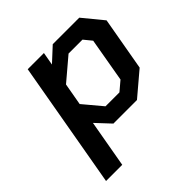

<svg xmlns="http://www.w3.org/2000/svg" viewBox="-185 -675 1014 1014"><g transform="rotate(-45 322.0 -168.0)"><path d="M42 187 167 -523H288L275 -450L354 -523H552L644 -411L591 -111L460 0H284L210 -79L163 187ZM319 -94H423L475 -138L518 -385L482 -429H378L253 -323L231 -199Z"/></g></svg>

Font: Tomorrow Medium
Style: Italic
Weight: 500
Italic angle: -10°
Designer: Tony de Marco, Monica Rizzolli
Foundry: Just in Type
Version: Version 2.002